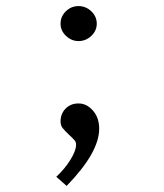

<svg xmlns="http://www.w3.org/2000/svg" viewBox="-20 -443 540 631"><path d="M179 -365Q179 -389 196.5 -406Q214 -423 238 -423Q262 -423 280 -406Q298 -389 298 -365Q298 -342 280 -325Q262 -308 238 -308Q215 -308 197 -325Q179 -342 179 -365ZM165 138Q193 112 211.5 82Q230 52 230 33Q230 24 225 18Q220 12 207 0Q193 -13 186 -22Q179 -31 179 -44Q179 -69 195.5 -86Q212 -103 238 -103Q265 -103 285.5 -79.5Q306 -56 306 -20Q306 58 199 168Z"/></svg>

Font: Vazir Code
Style: Code
Weight: 400
Foundry: DejaVu fonts team - Redesigned by Saber Rastikerdar
Version: Version 1.1.2